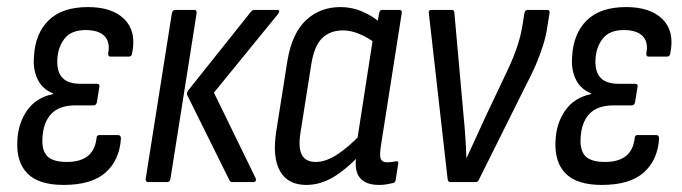

<svg xmlns="http://www.w3.org/2000/svg" viewBox="-20 -515 1930 543"><path d="M160 8Q90 8 58 -24Q26 -56 29 -116Q31 -166 56.5 -202.5Q82 -239 130 -249V-251Q101 -262 87 -289.5Q73 -317 76 -354Q79 -419 117 -457Q155 -495 229 -495Q297 -495 331.5 -461Q366 -427 354 -366Q353 -355 345 -355H292Q285 -355 286 -365Q292 -396 275.5 -413Q259 -430 222 -430Q181 -430 162 -405Q143 -380 142 -344Q141 -311 157 -294.5Q173 -278 208 -278H254Q263 -278 261 -269L254 -226Q252 -217 245 -217H194Q147 -217 124.5 -192.5Q102 -168 100 -124Q98 -89 114 -73Q130 -57 169 -57Q207 -57 228 -73.5Q249 -90 253 -124Q253 -133 261 -133H314Q322 -133 322 -123Q318 -62 278.5 -27Q239 8 160 8Z M637 0Q632 0 629 -5L510 -245Q507 -252 512 -259L689 -481Q694 -487 699 -487H763Q775 -487 766 -475L585 -253L703 -11Q705 -7 703 -3.5Q701 0 696 0ZM400 0Q391 0 392 -9L466 -477Q468 -487 476 -487H530Q537 -487 536 -477L462 -9Q461 0 452 0Z M846 8Q794 8 772 -31Q750 -70 761 -142L793 -344Q806 -421 845.5 -458Q885 -495 943 -495Q976 -495 1005.5 -482Q1035 -469 1055 -451L1044 -391Q1022 -408 997.5 -418.5Q973 -429 950 -429Q913 -429 890.5 -406.5Q868 -384 860 -331L830 -141Q823 -98 833.5 -77.5Q844 -57 873 -57Q901 -57 933 -77.5Q965 -98 1005 -140L999 -78Q956 -33 920 -12.5Q884 8 846 8ZM1052 8Q1014 8 997.5 -12.5Q981 -33 988 -77L991 -98L989 -111L1035 -408L1045 -435L1052 -477Q1054 -487 1060 -487H1109Q1118 -487 1116 -477L1057 -101Q1053 -74 1057 -65Q1061 -56 1075 -56Q1082 -56 1089 -57Q1096 -58 1101 -59Q1108 -60 1106 -51L1099 -6Q1098 2 1090 3Q1082 5 1072.5 6.5Q1063 8 1052 8Z M1254 0Q1247 0 1246 -8L1193 -476Q1191 -487 1199 -487H1258Q1265 -487 1265 -479L1291 -188Q1294 -158 1296 -128.5Q1298 -99 1299 -69H1300Q1314 -99 1327.5 -129Q1341 -159 1355 -189L1411 -307Q1423 -332 1431.5 -353Q1440 -374 1446.5 -395Q1453 -416 1457 -440L1463 -477Q1465 -487 1472 -487H1527Q1536 -487 1534 -477L1528 -440Q1524 -412 1515.5 -385.5Q1507 -359 1495.5 -332Q1484 -305 1467 -273L1334 -6Q1331 0 1325 0Z M1682 8Q1612 8 1580 -24Q1548 -56 1551 -116Q1553 -166 1578.5 -202.5Q1604 -239 1652 -249V-251Q1623 -262 1609 -289.5Q1595 -317 1598 -354Q1601 -419 1639 -457Q1677 -495 1751 -495Q1819 -495 1853.5 -461Q1888 -427 1876 -366Q1875 -355 1867 -355H1814Q1807 -355 1808 -365Q1814 -396 1797.5 -413Q1781 -430 1744 -430Q1703 -430 1684 -405Q1665 -380 1664 -344Q1663 -311 1679 -294.5Q1695 -278 1730 -278H1776Q1785 -278 1783 -269L1776 -226Q1774 -217 1767 -217H1716Q1669 -217 1646.5 -192.5Q1624 -168 1622 -124Q1620 -89 1636 -73Q1652 -57 1691 -57Q1729 -57 1750 -73.5Q1771 -90 1775 -124Q1775 -133 1783 -133H1836Q1844 -133 1844 -123Q1840 -62 1800.5 -27Q1761 8 1682 8Z"/></svg>

Font: Sofia Sans Condensed
Style: Italic
Weight: 400
Italic angle: -9°
Designer: Botio Nikoltchev, Ani Petrova
Foundry: lettersoup
Version: Version 4.101